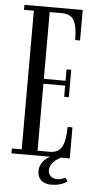

<svg xmlns="http://www.w3.org/2000/svg" viewBox="-57 -735 467 902"><g transform="rotate(5 176.5 -284.5)"><path d="M21 0V-22.9H67.4V-676.8H21V-700.2H295.9V-556.2H272.9Q272.9 -619.6 257.1 -648.2Q241.2 -676.8 200.2 -676.8H142.1V-361.8H244.6V-415.5H266.6V-286.1H244.6V-338.9H142.1V-22.9H200.7Q240.2 -22.9 256.6 -52.7Q272.9 -82.5 272.9 -146.5H295.9V0H254.9Q234.4 9.3 218.8 25.9Q203.1 42.5 203.1 64Q203.1 81.5 215.3 91.8Q227.5 102.1 245.6 102.1Q262.7 102.1 284.2 91.8L294.9 108.9Q263.7 130.4 219.2 130.4Q189.5 130.4 172.1 115Q154.8 99.6 154.8 71.8Q154.8 27.3 203.1 0Z"/></g></svg>

Font: Imbue
Style: Regular
Weight: 400
Designer: Tyler Finck
Foundry: Etcetera Type Company
Version: Version 0.910